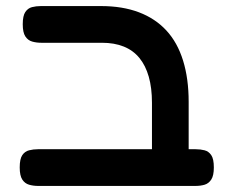

<svg xmlns="http://www.w3.org/2000/svg" viewBox="-20 -603 765 633"><path d="M542 10Q519 10 505.5 3Q492 -4 486.5 -16.5Q481 -29 481 -45V-264Q481 -313 470.5 -350Q460 -387 439.5 -412Q419 -437 388 -449.5Q357 -462 316 -462H116Q100 -462 86 -466Q72 -470 63.5 -483Q55 -496 55 -523Q55 -551 63.5 -563.5Q72 -576 85.5 -579.5Q99 -583 115 -583H313Q384 -583 438 -562.5Q492 -542 528.5 -502.5Q565 -463 583.5 -403.5Q602 -344 602 -267V-52Q602 -34 596.5 -20Q591 -6 578 2Q565 10 542 10ZM106 10Q90 10 76 6Q62 2 53.5 -11Q45 -24 45 -51Q45 -79 53.5 -91.5Q62 -104 76 -107.5Q90 -111 105 -111H625Q641 -111 654.5 -107.5Q668 -104 676.5 -91.5Q685 -79 685 -51Q685 -24 676.5 -11Q668 2 654.5 6Q641 10 624 10Z"/></svg>

Font: Fredoka SemiExpanded Medium
Style: Regular
Weight: 500
Width: 6
Designer: Ben Nathan
Foundry: Milena B. Brandão, Ben Nathan
Version: Version 2.001